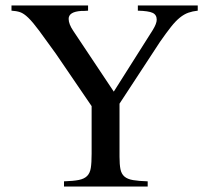

<svg xmlns="http://www.w3.org/2000/svg" viewBox="-20 -682 762 702"><path d="M703 -643Q684 -641 668.5 -635.5Q653 -630 637.5 -617.5Q622 -605 605 -583.5Q588 -562 565 -529L417 -303V-109Q417 -80 420.5 -63Q424 -46 435 -36.5Q446 -27 466.5 -23.5Q487 -20 520 -19V0H214V-19Q248 -20 268 -24Q288 -28 298.5 -38.5Q309 -49 312 -68Q315 -87 315 -120V-294L184 -486Q146 -539 123 -570Q100 -601 83.5 -617Q67 -633 53.5 -637.5Q40 -642 22 -643V-662H302V-643Q294 -642 287 -642Q280 -642 277 -642Q231 -639 231 -613Q231 -594 248 -569L396 -347L539 -573Q553 -596 553 -610Q553 -628 538 -635Q523 -642 484 -643V-662H703Z"/></svg>

Font: Klingon pIqaD HaSta
Style: Regular
Weight: 400
Width: 0
Designer: Mike Neff (qa'vaj)
Foundry: Mike Neff and Michael Everson
Version: Version 2.003